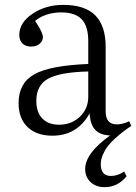

<svg xmlns="http://www.w3.org/2000/svg" viewBox="-20 -542 558 787"><path d="M409.2 225.1Q373 225.1 351.1 204.3Q329.1 183.6 329.1 150.9Q329.1 86.4 431.2 13.2Q390.6 11.7 370.4 -9.8Q350.1 -31.2 347.2 -77.1Q296.4 14.2 194.8 14.2Q129.9 14.2 93 -21.2Q56.2 -56.6 56.2 -119.1Q56.2 -200.7 119.9 -237.1Q183.6 -273.4 341.8 -279.8V-372.1Q341.8 -434.6 314.9 -462.9Q288.1 -491.2 231 -491.2Q199.2 -491.2 170.4 -481.7Q141.6 -472.2 124 -456.1Q155.8 -408.7 155.8 -390.1Q155.8 -373.5 142.1 -362.3Q128.4 -351.1 107.9 -351.1Q85.4 -351.1 72.3 -363.5Q59.1 -376 59.1 -398.9Q59.1 -449.2 113.3 -485.6Q167.5 -522 238.8 -522Q328.1 -522 370.6 -479Q413.1 -436 413.1 -350.1V-85Q413.1 -32.2 459 -32.2Q481.9 -32.2 509.8 -44.9L518.1 -25.9Q499 -13.2 484.4 -2Q469.7 9.3 451.4 25.9Q433.1 42.5 421.4 57.9Q409.7 73.2 401.4 92.5Q393.1 111.8 393.1 130.9Q393.1 179.2 434.1 179.2Q463.4 179.2 488.8 161.1L499 180.2Q462.9 225.1 409.2 225.1ZM222.2 -30.8Q272.9 -30.8 307.4 -63.5Q341.8 -96.2 341.8 -146V-249Q225.1 -246.1 177 -219.2Q128.9 -192.4 128.9 -128.9Q128.9 -81.5 153.6 -56.2Q178.2 -30.8 222.2 -30.8Z"/></svg>

Font: Literata Light
Style: Regular
Weight: 300
Designer: Latin by Veronika Burian and Jose Scaglione. Greek by Irene Vlachou. Cyrillic by Vera Evstafieva.
Foundry: TypeTogether
Version: Version 3.021